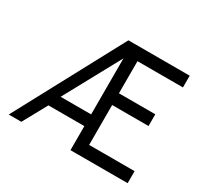

<svg xmlns="http://www.w3.org/2000/svg" viewBox="-151 -934 1192 1134"><g transform="rotate(30 445.0 -366.5)"><path d="M449 -244V-626L241 -244ZM421 -733H839V-653H529V-434H777V-354H529V-82H839V0H449V-164H204L114 0H28Z"/></g></svg>

Font: Kreadon
Style: Regular
Weight: 400
Designer: kohakuno
Foundry: StudioGnu
Version: Version 1.000;Glyphs 3.1.2 (3151)